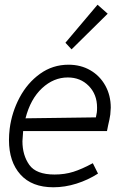

<svg xmlns="http://www.w3.org/2000/svg" viewBox="-20 -782 555 813"><path d="M75 -184Q75 -125 104 -84Q133 -43 211 -43Q254 -43 290.5 -54.5Q327 -66 373 -91L395 -47Q353 -20 304 -4.5Q255 11 206 11Q115 11 66.5 -43Q18 -97 18 -189Q18 -212 21 -237Q30 -307 63 -369Q96 -431 149.5 -469.5Q203 -508 270 -508Q322 -508 362.5 -484.5Q403 -461 426 -419.5Q449 -378 449 -326Q449 -317 447 -297Q444 -276 438 -252Q437 -246 433 -227H78Q75 -191 75 -184ZM386 -285 390 -306Q391 -313 391 -327Q391 -382 356 -418Q321 -454 267 -454Q207 -454 158 -408.5Q109 -363 88 -281ZM257 -601 393 -762 436 -724 283 -573Z"/></svg>

Font: Bellota Text
Style: Italic
Weight: 400
Italic angle: -7.5°
Designer: Kemie Guaida
Foundry: Kemie Guaida
Version: Version 4.001